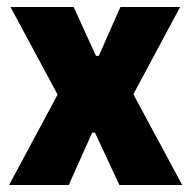

<svg xmlns="http://www.w3.org/2000/svg" viewBox="-20 -530 547 550"><path d="M6 0 145 -259 10 -510H191L255 -370H263L325 -510H496L362 -260L502 0H322L252 -150H244L177 0Z"/></svg>

Font: Saira SemiCondensed ExtraBold
Style: Regular
Weight: 800
Width: 4
Designer: Hector Gatti with collaboration of the Omnibus-Type team
Foundry: Omnibus-Type
Version: Version 1.101